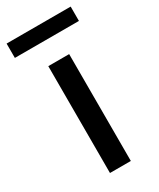

<svg xmlns="http://www.w3.org/2000/svg" viewBox="-204 -731 654 789"><g transform="rotate(-30 123.0 -336.5)"><path d="M275 -605H-29V-673H275ZM73 0V-507H172V0Z"/></g></svg>

Font: Hind Medium
Style: Regular
Weight: 500
Designer: Manushi Parikh, Satya Rajpurohit
Foundry: Indian Type Foundry
Version: Version 1.201;PS 1.0;hotconv 1.0.78;makeotf.lib2.5.61930; tt